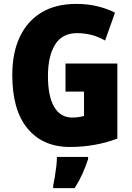

<svg xmlns="http://www.w3.org/2000/svg" viewBox="-20 -744 677 985"><path d="M316 -418H582V-33Q527 -12 465.5 -1Q404 10 339 10Q200 10 121.5 -84.5Q43 -179 43 -359Q43 -473 81.5 -554.5Q120 -636 193 -680Q266 -724 371 -724Q430 -724 481 -711.5Q532 -699 570 -679L519 -536Q454 -574 375 -574Q299 -574 262.5 -515Q226 -456 226 -354Q226 -250 258 -195.5Q290 -141 350 -141Q382 -141 411 -149V-274H316ZM432 72Q419 112 402.5 148.5Q386 185 363 221H253V207Q257 189 261.5 162Q266 135 269 108Q272 81 272 61H432Z"/></svg>

Font: Noto Sans Thai Cond Blk
Style: Regular
Weight: 900
Width: 3
Designer: Monotype Design Team
Foundry: Monotype Imaging Inc.
Version: Version 2.002; ttfautohint (v1.8.4.7-5d5b)